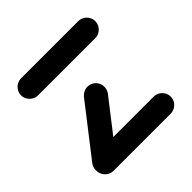

<svg xmlns="http://www.w3.org/2000/svg" viewBox="-141 -638 759 759"><g transform="rotate(-45 238.0 -258.5)"><path d="M445.6 -47.8Q445.6 -34.8 439.1 -23.9Q432.6 -13 421.7 -6.5Q410.7 0 397.8 0H78.5Q65.6 0 54.6 -6.5Q43.7 -13 37.2 -23.9Q30.7 -34.8 30.7 -47.8Q30.7 -60.4 37.2 -71.3Q43.7 -82.2 54.6 -88.7Q65.6 -95.2 78.5 -95.2H397.8Q410.7 -95.2 421.7 -88.7Q432.6 -82.2 439.1 -71.3Q445.6 -60.4 445.6 -47.8ZM77.8 -4.1Q58.1 -4.1 44.3 -18Q30.4 -31.9 30.4 -51.5Q30.4 -68.1 40.4 -81.1L203 -290.4Q209.6 -298.5 219.4 -303.3Q229.3 -308.1 240.4 -308.1Q260 -308.1 273.9 -294.3Q287.8 -280.4 287.8 -260.7Q287.8 -244.1 277.8 -231.1L115.2 -21.9Q108.5 -13.7 98.7 -8.9Q88.9 -4.1 77.8 -4.1ZM445.6 -469.6Q445.6 -456.7 439.1 -445.7Q432.6 -434.8 421.7 -428.3Q410.7 -421.9 397.8 -421.9H78.5Q65.6 -421.9 54.6 -428.3Q43.7 -434.8 37.2 -445.7Q30.7 -456.7 30.7 -469.6Q30.7 -482.2 37.2 -493.1Q43.7 -504.1 54.6 -510.6Q65.6 -517 78.5 -517H397.8Q410.7 -517 421.7 -510.6Q432.6 -504.1 439.1 -493.1Q445.6 -482.2 445.6 -469.6Z"/></g></svg>

Font: 26F Galaxy Sans Extra Bold
Style: Regular
Weight: 800
Designer: C₂₉H₂₅N₃O₅
Version: Version 1.100